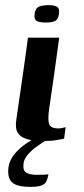

<svg xmlns="http://www.w3.org/2000/svg" viewBox="-20 -546 327 749"><path d="M211 -399Q202 -330 192 -261Q182 -192 172 -123Q166 -83 171 -64Q176 -45 208 -45Q215 -45 224 -47Q233 -49 236 -50L230 -5Q223 -4 203 0Q183 4 154 4Q112 4 88.5 -2.5Q65 -9 54.5 -21Q44 -33 42.5 -48.5Q41 -64 44 -81.5Q47 -99 49 -117Q54 -149 59.5 -187.5Q65 -226 70.5 -265Q76 -304 81 -339Q86 -374 89 -399Q119 -399 149.5 -399Q180 -399 211 -399ZM159 -458Q137 -458 124.5 -463.5Q112 -469 115 -492Q118 -515 133.5 -520.5Q149 -526 169 -526Q190 -526 201.5 -520Q213 -514 210 -492Q207 -469 193.5 -463.5Q180 -458 159 -458ZM98 183Q61 183 41.5 174.5Q22 166 16 149Q10 132 13 107Q17 78 37 54.5Q57 31 80.5 15Q104 -1 120 -9H181Q172 -6 155 4.5Q138 15 119.5 28.5Q101 42 87.5 58.5Q74 75 72 90Q68 120 83 128Q98 136 124 136Q142 136 150.5 135.5Q159 135 163 134.5Q167 134 169 134Q166 151 160.5 162Q155 173 141 178Q127 183 98 183Z"/></svg>

Font: Genos Thin SemiBold
Style: Italic
Weight: 600
Italic angle: -8°
Version: Version 1.010